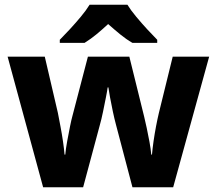

<svg xmlns="http://www.w3.org/2000/svg" viewBox="-20 -786 910 806"><path d="M467 -262Q460 -288 453.5 -319Q447 -350 442 -377Q437 -404 435 -419H432Q430 -404 424.5 -376.5Q419 -349 412.5 -317Q406 -285 398 -257L329 0H161L12 -548H168L223 -312Q228 -286 234 -254.5Q240 -223 244.5 -192Q249 -161 251 -137H254Q256 -160 262 -193Q268 -226 274 -255.5Q280 -285 284 -299L349 -548H523L585 -297Q590 -277 596 -248.5Q602 -220 607.5 -190.5Q613 -161 615 -137H618Q620 -161 624.5 -192.5Q629 -224 635 -255.5Q641 -287 647 -312L705 -548H858L707 0H536ZM515 -766Q529 -743 552 -715.5Q575 -688 598.5 -662.5Q622 -637 640 -619V-606H536Q510 -621 485.5 -641Q461 -661 434 -685Q408 -661 385 -642Q362 -623 335 -606H231V-619Q250 -638 273.5 -663.5Q297 -689 319.5 -716Q342 -743 356 -766Z"/></svg>

Font: Noto Sans Oriya
Style: Bold
Weight: 700
Designer: Amélie Bonet and Sol Matas
Foundry: Google LLC
Version: Version 2.006; ttfautohint (v1.8.4.7-5d5b)